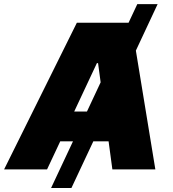

<svg xmlns="http://www.w3.org/2000/svg" viewBox="-43 -840 858 952"><path d="M738.6 -819.6 630.7 -589.1 727.3 0H514.2L495.4 -139.2H419.7L311.1 92.3H210.2L318.9 -139.2H255.7L190.3 0H-22.7L338.1 -727.3H594.5L637.8 -819.6ZM388.1 -286.9 456 -431.8 443.2 -527H437.5L324.9 -286.9Z"/></svg>

Font: Inter UI Black
Style: Italic
Weight: 900
Italic angle: -9.39999°
Designer: Rasmus Andersson
Foundry: rsms
Version: 3.2;8d6f07862